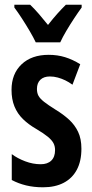

<svg xmlns="http://www.w3.org/2000/svg" viewBox="-20 -786 393 816"><path d="M326 -154Q326 -101 306.5 -64.5Q287 -28 250.5 -9Q214 10 163 10Q124 10 91 2Q58 -6 30 -21V-131Q54 -113 87 -100.5Q120 -88 153 -88Q182 -88 198 -103.5Q214 -119 214 -148Q214 -165 207 -178Q200 -191 183 -205Q166 -219 134 -238Q101 -257 77.5 -280Q54 -303 41.5 -333.5Q29 -364 29 -404Q29 -472 71.5 -512.5Q114 -553 187 -553Q224 -553 256.5 -543Q289 -533 321 -513L288 -426Q273 -437 257.5 -444.5Q242 -452 225.5 -456.5Q209 -461 192 -461Q166 -461 151.5 -447Q137 -433 137 -408Q137 -391 143.5 -379Q150 -367 167 -353.5Q184 -340 216 -320Q249 -300 273.5 -277.5Q298 -255 312 -225.5Q326 -196 326 -154ZM327 -754Q313 -735 295.5 -708.5Q278 -682 262 -655Q246 -628 236 -606H132Q122 -627 106.5 -653.5Q91 -680 73.5 -707Q56 -734 41 -754V-766H108Q125 -750 144.5 -727.5Q164 -705 184 -680Q206 -708 223 -727Q240 -746 260 -766H327Z"/></svg>

Font: Noto Sans Display ExtraCondensed SemiBold
Style: Regular
Weight: 600
Width: 2
Designer: Monotype Design Team
Foundry: Monotype Imaging Inc.
Version: Version 2.003